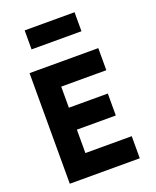

<svg xmlns="http://www.w3.org/2000/svg" viewBox="-173 -1069 947 1168"><g transform="rotate(-20 300.0 -485.0)"><path d="M72 0V-716H517V-573H225V-143H525V0ZM166.5 -294.5V-436.5H477V-294.5ZM133 -847.5V-970.5H456V-847.5Z"/></g></svg>

Font: Google Sans Code
Style: Regular
Weight: 400
Monospace: yes
Designer: Google Sans Code Authors
Foundry: Google LLC
Version: Version 6.000